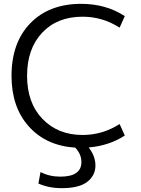

<svg xmlns="http://www.w3.org/2000/svg" viewBox="-20 -760 735 1000"><path d="M410 -673Q278 -673 199.5 -589.5Q121 -506 121 -365Q121 -224 201.5 -140.5Q282 -57 410 -57Q514 -57 603 -114L630 -54Q548 -1 442 8Q477 53 477 102Q477 154 434.5 187Q392 220 302 220Q234 220 180 196L191 136Q237 160 294 160Q404 160 404 84Q404 43 372 9Q220 -1 130 -101.5Q40 -202 40 -365Q40 -538 138 -639Q236 -740 403 -740Q532 -740 630 -676L603 -616Q514 -673 410 -673Z"/></svg>

Font: Mplus 1p
Style: Regular
Weight: 400
Version: Version 1.061